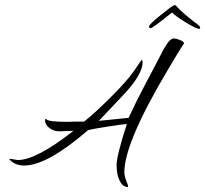

<svg xmlns="http://www.w3.org/2000/svg" viewBox="-20 -635 822 769"><path d="M249 -147 284 -148H317Q362 -184 426 -248Q490 -312 516 -350L547 -395Q551 -395 551 -384Q551 -339 480 -261L376 -151L495 -163Q527 -232 565 -303.5Q603 -375 612.5 -393.5Q622 -412 631.5 -430.5Q641 -449 653 -465Q665 -481 675.5 -481Q686 -481 701.5 -474.5Q717 -468 717 -461Q704 -442 688.5 -416Q673 -390 655 -360Q478 -64 478 55Q478 69 486 90Q496 114 492 114Q472 114 459.5 89.5Q447 65 447 26.5Q447 -12 488 -138Q474 -138 411 -128Q348 -118 333 -114Q169 28 77 28Q38 28 17 2Q21 1 22 1L51 6Q125 6 273 -110V-111L219 -109Q195 -109 177.5 -122.5Q160 -136 160 -156L162 -158Q162 -159 163 -159L166 -157Q176 -147 249 -147ZM583 -522Q577 -522 577 -529.5Q577 -537 624 -575Q671 -613 679 -615L684 -613Q711 -582 778 -532L782 -524L779 -519Q765 -520 723.5 -545.5Q682 -571 669 -585Q591 -522 583 -522Z"/></svg>

Font: Qwigley
Style: Regular
Weight: 400
Designer: Robert E. Leuschke
Foundry: Robert E. Leuschke
Version: Version 1.003